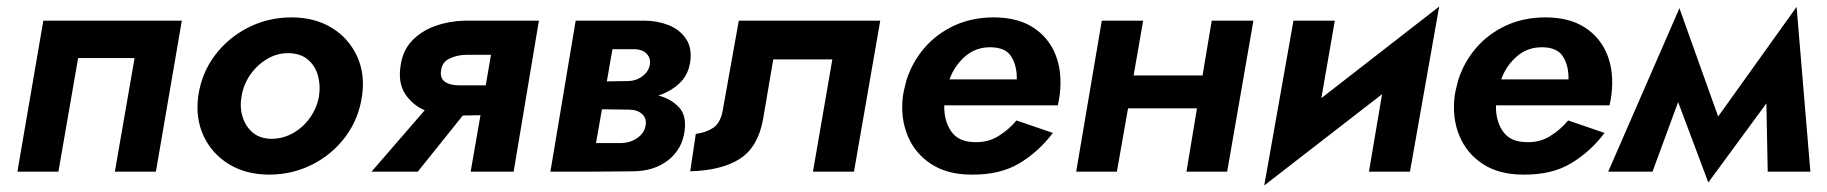

<svg xmlns="http://www.w3.org/2000/svg" viewBox="-20 -523 5568 585"><path d="M534 -460 455 0H330L390 -346H218L158 0H33L112 -460Z M584 -230Q594 -300 634.5 -354Q675 -408 736 -439Q797 -470 868 -470Q939 -470 990.5 -438.5Q1042 -407 1067.5 -352.5Q1093 -298 1083 -230Q1073 -161 1033 -107Q993 -53 932 -22Q871 9 800 9Q730 9 678 -22.5Q626 -54 600.5 -108.5Q575 -163 584 -230ZM716 -230Q710 -197 719 -167.5Q728 -138 749.5 -119.5Q771 -101 806 -100Q842 -100 873 -117.5Q904 -135 925 -165Q946 -195 952 -230Q957 -264 948.5 -293.5Q940 -323 918 -341.5Q896 -360 861 -361Q826 -362 795 -344Q764 -326 743 -296Q722 -266 716 -230Z M1253 0H1112L1274 -187Q1237 -203 1215 -236Q1193 -269 1200 -319Q1206 -368 1235 -398.5Q1264 -429 1306.5 -444Q1349 -459 1395 -460H1622L1545 0H1414L1444 -172L1390 -171ZM1378 -263H1460L1476 -356H1403Q1374 -356 1350.5 -345Q1327 -334 1324 -309Q1320 -285 1335.5 -274Q1351 -263 1378 -263Z M1734 -460H1944Q1983 -460 2017 -446.5Q2051 -433 2070 -405Q2089 -377 2083 -335Q2077 -294 2050 -269Q2023 -244 1986 -232Q2024 -222 2048 -197Q2072 -172 2066 -125Q2059 -69 2016 -35Q1973 -1 1906 -1L1781 0H1657ZM1916 -373H1846L1829 -275L1892 -276Q1917 -276 1936.5 -290Q1956 -304 1960 -326Q1963 -346 1950.5 -359Q1938 -372 1916 -373ZM1895 -189 1814 -190 1796 -87H1869Q1899 -87 1921 -102Q1943 -117 1947 -140Q1951 -162 1936.5 -175.5Q1922 -189 1895 -189Z M2662 -460 2582 0H2457L2516 -342H2336L2305 -160Q2290 -76 2235.5 -40Q2181 -4 2083 -1L2100 -115Q2131 -119 2153 -133.5Q2175 -148 2182 -186L2231 -460Z M3188 -118Q3145 -61 3086 -25.5Q3027 10 2940 9Q2867 9 2817.5 -23Q2768 -55 2745.5 -109.5Q2723 -164 2731 -230Q2733 -243 2736 -255Q2739 -267 2742 -279Q2760 -335 2797.5 -378Q2835 -421 2888.5 -445.5Q2942 -470 3008 -470Q3080 -470 3127.5 -439.5Q3175 -409 3196 -356.5Q3217 -304 3209 -236Q3207 -219 3203 -202H2857Q2856 -155 2878 -123Q2900 -91 2948 -90Q2989 -88 3021.5 -108Q3054 -128 3077 -156ZM3000 -379Q2954 -380 2921 -351.5Q2888 -323 2873 -281H3078Q3079 -321 3062 -349.5Q3045 -378 3000 -379Z M3337 -460H3463L3434 -293H3644L3672 -460H3799L3719 0H3595L3627 -193H3417L3383 0H3259Z M4047 -460 4006 -224 4365 -503 4276 0H4151L4191 -236L3832 42L3921 -460Z M4869 -118Q4826 -61 4767 -25.5Q4708 10 4621 9Q4548 9 4498.5 -23Q4449 -55 4426.5 -109.5Q4404 -164 4412 -230Q4414 -243 4417 -255Q4420 -267 4423 -279Q4441 -335 4478.5 -378Q4516 -421 4569.5 -445.5Q4623 -470 4689 -470Q4761 -470 4808.5 -439.5Q4856 -409 4877 -356.5Q4898 -304 4890 -236Q4888 -219 4884 -202H4538Q4537 -155 4559 -123Q4581 -91 4629 -90Q4670 -88 4702.5 -108Q4735 -128 4758 -156ZM4681 -379Q4635 -380 4602 -351.5Q4569 -323 4554 -281H4759Q4760 -321 4743 -349.5Q4726 -378 4681 -379Z M4880 0 5097 -498 5215 -168 5454 -502 5496 0H5366L5362 -208L5185 33L5093 -212L5015 0Z"/></svg>

Font: Von Semi
Style: Italic
Weight: 600
Version: Version 4.000; ttfautohint (v1.8.4.7-5d5b)